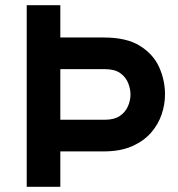

<svg xmlns="http://www.w3.org/2000/svg" viewBox="-20 -720 685 740"><path d="M83 0V-700H212.5V-575.5H380Q468 -575.5 519.5 -543.2Q571 -511 593.5 -460.8Q616 -410.5 616 -356Q616 -318 603 -279.2Q590 -240.5 561.8 -208.2Q533.5 -176 488.5 -156.2Q443.5 -136.5 380 -136.5H212.5V0ZM212.5 -258.5H384.5Q420.5 -258.5 442 -273.2Q463.5 -288 473.2 -310.5Q483 -333 483 -356Q483 -376.5 474.2 -399.2Q465.5 -422 444 -437.8Q422.5 -453.5 384.5 -453.5H212.5Z"/></svg>

Font: Overpass
Style: Bold
Weight: 700
Designer: Delve Withrington, Dave Bailey, Thomas Jockin
Foundry: Delve Fonts LLC
Version: Version 4.000; ttfautohint (v1.8.3)